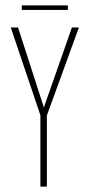

<svg xmlns="http://www.w3.org/2000/svg" viewBox="-20 -693 333 713"><path d="M130 0V-265L20 -591H47L141 -300L143 -293L145 -300L247 -591H273L154 -264V0ZM61 -656V-673H232V-656Z"/></svg>

Font: Alumni Sans Thin Thin
Style: Regular
Weight: 250
Version: Version 1.018